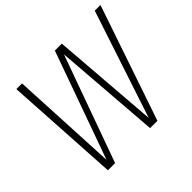

<svg xmlns="http://www.w3.org/2000/svg" viewBox="-159 -879 1075 1075"><g transform="rotate(-45 378.0 -342.0)"><path d="M756 -684 523 0H465L416 -633L188 0H131L90 -684H135L167 -47L395 -684H450L500 -46L711 -684Z"/></g></svg>

Font: Fira Sans Condensed ExtraLight
Style: Italic
Weight: 275
Width: 3
Italic angle: -8°
Designer: Carrois Corporate & Edenspiekermann AG
Foundry: Carrois Corporate GbR & Edenspiekermann AG
Version: Version 4.203